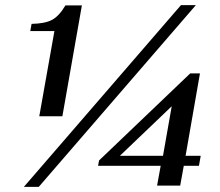

<svg xmlns="http://www.w3.org/2000/svg" viewBox="-20 -724 858 748"><path d="M606 -78H362L366 -99L721 -438H759L703 -117H762L755 -78H696L682 -1H592ZM615 -117 649 -310 447 -117ZM192 -603H98L103 -631Q155 -632 182.5 -646.5Q210 -661 235 -703H299L223 -271H133ZM685 -704H743L131 4H73Z"/></svg>

Font: Fahkwang Medium
Style: Italic
Weight: 500
Italic angle: -10°
Version: Version 1.000; ttfautohint (v1.6)